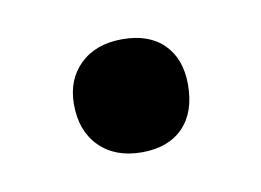

<svg xmlns="http://www.w3.org/2000/svg" viewBox="-32 -148 271 199"><g transform="rotate(-10 103.5 -48.5)"><path d="M44 -50Q44 -76 60.5 -92Q77 -108 105 -108Q133 -108 148.5 -92.5Q164 -77 164 -50Q164 -21 148.5 -5Q133 11 105 11Q77 11 60.5 -5.5Q44 -22 44 -50Z"/></g></svg>

Font: Cormorant SC
Style: Bold
Weight: 700
Designer: Christian Thalmann (Catharsis Fonts)
Foundry: Catharsis Fonts
Version: Version 4.000